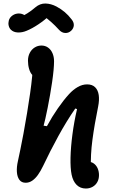

<svg xmlns="http://www.w3.org/2000/svg" viewBox="-20 -1026 660 1092"><path d="M387.3 -32.6Q379.8 -69.1 381.1 -129.4Q382.5 -189.8 392 -262Q401.5 -334.2 418.2 -405.6L408.2 -408.9Q359.2 -338.4 311.6 -251.5Q264 -164.6 225.2 -82.3Q210.8 -52.2 195.7 -31.2Q180.6 -10.2 163.3 1.6Q146 13.4 126.2 13.4Q102.2 13.4 90 -3.6Q77.8 -20.6 76 -48.3Q74.2 -76 81.7 -109Q87.8 -135.7 95.8 -175.6Q103.8 -215.6 113.2 -264.5Q135.8 -387.2 151.3 -495.3Q166.8 -603.4 166.8 -664.5L194.8 -585.8Q176.6 -585.8 164.2 -599Q151.8 -612.2 145.5 -634Q139.1 -655.7 139.1 -680.5Q139.1 -705.8 149.5 -725.5Q159.8 -745.2 177.5 -756.1Q195.2 -767 215.8 -767Q237 -767 253.2 -755.5Q269.4 -744.1 278.4 -723.7Q287.4 -703.2 287.4 -677.5Q287.4 -634.6 276.5 -559.7Q265.5 -484.8 251 -412.7Q236.6 -340.7 228 -311.2L246.8 -308.3Q275.9 -362.2 309 -409.7Q342 -457.2 373 -491Q396.4 -516.4 422.4 -531.2Q448.3 -546.1 475.8 -546.1Q504.4 -546.1 520.9 -530Q537.4 -513.8 541.5 -485.6Q545.6 -457.4 538.4 -421.2Q517 -315.9 505.7 -230.9Q494.3 -145.8 497.2 -66.2L481.2 -106.1Q500.3 -106.1 514.4 -95.5Q528.5 -84.9 535.8 -67.5Q543 -50 543 -30Q543 -7.2 533.2 10Q523.5 27.2 506.4 36.7Q489.3 46.2 468.3 46.2Q436.8 46.2 416 25.7Q395.2 5.2 387.3 -32.6ZM44.7 -932.9Q58.6 -945.6 76.8 -948.5Q95 -951.3 111.1 -944.3Q127.2 -937.3 135.1 -921.8L85.2 -923.9Q111.3 -934.7 136.2 -950.7Q161.2 -966.7 180.9 -984.1Q207.6 -1006.7 238.8 -1006Q269.9 -1005.3 301.5 -988.7Q327.5 -974.7 348.2 -957.2Q368.9 -939.7 387.3 -915.7Q400.9 -898.8 399.8 -881.7Q398.6 -864.7 385.3 -851.8Q370.5 -837.5 350.9 -838.4Q331.2 -839.2 315.4 -856.7Q293.7 -880.7 271.5 -900.4Q249.3 -920.1 224.2 -938.4L261.3 -937.8Q233.8 -911.2 198.2 -887.5Q162.8 -863.8 131.4 -851Q106.7 -840.5 81.8 -841.3Q56.9 -842.2 41.7 -857.2Q32.6 -866.4 29.4 -880.2Q26.2 -893.9 29.9 -908.3Q33.6 -922.7 44.7 -932.9Z"/></svg>

Font: Monaspace Radon Var
Style: Regular
Weight: 400
Designer: Riley Cran and the Lettermatic Team
Version: Version 1.000 (Monaspace Radon Var)